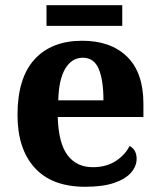

<svg xmlns="http://www.w3.org/2000/svg" viewBox="-20 -705 611 735"><path d="M306 10Q179 10 113 -62.5Q47 -135 47 -265Q47 -406 112 -477.5Q177 -549 295 -549Q404 -549 466.5 -488Q529 -427 529 -308V-257H201Q204 -157 238.5 -111Q273 -65 335 -65Q387 -65 423 -88.5Q459 -112 476 -146Q490 -139 496.5 -126.5Q503 -114 503 -97Q503 -69 482 -44.5Q461 -20 417.5 -5Q374 10 306 10ZM376 -321Q376 -398 358 -441Q340 -484 297 -484Q255 -484 230 -442.5Q205 -401 203 -321ZM158 -606V-685H448V-606Z"/></svg>

Font: Noto Serif Armenian
Style: Regular
Weight: 400
Designer: Monotype Design Team
Foundry: Monotype Imaging Inc.
Version: Version 2.007